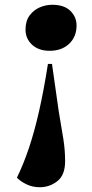

<svg xmlns="http://www.w3.org/2000/svg" viewBox="-20 -547 387 805"><path d="M226 -82Q238 -12 245.5 35Q253 82 253 129Q253 187 220.5 212.5Q188 238 147 238Q116 238 90.5 225.5Q65 213 51 198Q79 140 101.5 73Q124 6 143.5 -79.5Q163 -165 181 -279H198ZM301 -440Q301 -393 270 -363.5Q239 -334 188 -334Q142 -334 114.5 -359.5Q87 -385 87 -423Q87 -459 104 -482Q121 -505 146.5 -516Q172 -527 199 -527Q249 -527 275 -501.5Q301 -476 301 -440Z"/></svg>

Font: Literata 72pt ExtraBold
Style: Italic
Weight: 800
Italic angle: -2°
Designer: Latin by Veronika Burian and Jose Scaglione. Greek by Irene Vlachou. Cyrillic by Vera Evstafieva
Foundry: TypeTogether
Version: Version 3.002